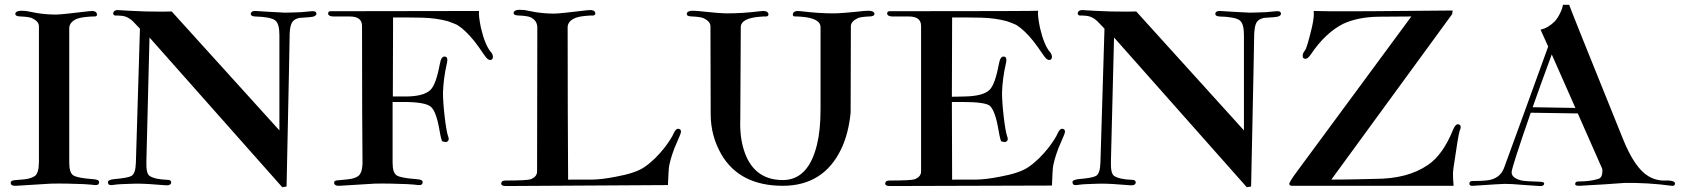

<svg xmlns="http://www.w3.org/2000/svg" viewBox="-20 -778 7042 804"><path d="M395 -16C395 -23 386 -27 367 -28C326 -31 300 -36 288 -43C276 -50 270 -68 270 -96V-660C270 -674 278 -686 293 -695C305 -702 324 -706 351 -708C360 -709 369 -709 378 -709C384 -710 387 -713 386 -718C385 -730 373 -734 352 -731C277 -722 231 -717 214 -717C189 -717 163 -719 137 -723L89 -732C60 -735 45 -731 44 -720C44 -713 52 -709 67 -709C89 -708 105 -706 114 -702C133 -693 143 -682 143 -668V-100C143 -69 137 -49 126 -41C115 -34 101 -29 82 -27C46 -23 25 -26 25 -13C24 -4 32 1 47 0L193 -9C237 -10 283 -9 331 -7C352 -6 368 -4 378 -3C389 -2 395 -6 395 -16Z M1305 -722C1304 -729 1298 -732 1285 -731L1241 -727C1212 -726 1189 -725 1173 -725C1116 -728 1075 -730 1051 -732C1038 -733 1030 -728 1030 -719C1031 -713 1036 -710 1047 -709C1092 -708 1120 -702 1132 -693C1144 -684 1150 -664 1150 -631V-232L699 -730C685 -729 649 -729 591 -730C535 -732 500 -734 487 -735C466 -738 455 -734 454 -722C454 -717 457 -714 462 -713C471 -713 479 -713 487 -712C507 -711 526 -701 543 -682L566 -658L549 -96C548 -66 542 -48 530 -41C518 -35 494 -31 458 -28C441 -26 432 -22 432 -16C432 -6 437 -2 448 -3C469 -6 484 -7 492 -7C520 -8 541 -9 554 -9C578 -9 619 -7 676 -2C689 -1 697 -6 697 -15C696 -22 691 -25 681 -25C646 -26 621 -32 607 -41C596 -48 592 -68 593 -103L606 -621L1162 6L1180 3C1189 -412 1193 -625 1193 -638C1194 -655 1196 -668 1200 -678C1205 -691 1216 -699 1233 -703L1275 -706C1296 -707 1306 -713 1305 -722Z M2038 -528C2042 -530 2044 -534 2044 -540C2044 -547 2041 -555 2034 -562C2018 -582 2005 -615 1994 -661C1987 -695 1984 -719 1986 -732L1366 -731C1358 -732 1354 -728 1354 -721C1354 -714 1361 -710 1374 -709C1374 -709 1397 -709 1444 -709C1479 -709 1496 -696 1496 -669C1496 -380 1497 -191 1498 -100C1498 -69 1492 -49 1479 -40C1469 -33 1455 -29 1436 -27L1396 -23C1385 -23 1379 -20 1379 -13C1379 -4 1388 1 1401 0L1548 -9C1591 -10 1637 -9 1685 -7C1707 -6 1723 -4 1732 -3C1744 -2 1750 -6 1750 -16C1750 -23 1741 -27 1722 -28C1681 -31 1654 -36 1642 -43C1630 -50 1624 -68 1624 -96V-351H1669C1732 -351 1770 -344 1785 -330C1800 -317 1812 -283 1821 -229C1826 -201 1830 -187 1832 -186C1840 -184 1845 -183 1847 -183C1860 -186 1862 -195 1855 -212C1852 -221 1847 -247 1842 -290C1837 -333 1835 -366 1835 -389C1836 -426 1841 -469 1852 -516C1855 -531 1853 -539 1844 -541C1833 -543 1826 -533 1822 -511C1811 -452 1798 -416 1782 -401C1763 -383 1728 -374 1679 -374H1625L1626 -705C1660 -705 1701 -705 1748 -704C1787 -703 1823 -698 1856 -689C1870 -684 1883 -679 1894 -674C1917 -660 1941 -637 1966 -606C1978 -591 1992 -571 2009 -546C2020 -530 2029 -524 2038 -528Z M2827 -211C2834 -226 2833 -235 2824 -238C2815 -241 2808 -235 2801 -220C2795 -205 2782 -185 2763 -160C2737 -127 2709 -99 2678 -78C2653 -61 2614 -48 2559 -38C2518 -30 2484 -26 2459 -26C2382 -26 2348 -26 2359 -25C2358 -184 2357 -397 2357 -664C2357 -678 2365 -690 2381 -699C2393 -706 2412 -710 2438 -712C2447 -713 2455 -713 2464 -713C2470 -714 2473 -717 2473 -722C2472 -734 2460 -738 2438 -735C2363 -726 2317 -721 2300 -721C2275 -721 2250 -723 2223 -727L2176 -736C2146 -739 2131 -735 2131 -724C2130 -717 2138 -713 2154 -713C2175 -712 2191 -710 2201 -706C2220 -697 2230 -683 2230 -662L2229 -60C2229 -45 2220 -34 2201 -27C2192 -24 2157 -22 2096 -22C2085 -22 2079 -18 2079 -9C2079 -2 2086 1 2100 1L2777 -3C2779 -45 2780 -69 2781 -76C2784 -98 2792 -125 2804 -157L2827 -211Z M3642 -720C3641 -731 3626 -735 3597 -732C3533 -725 3491 -722 3472 -722C3429 -722 3383 -725 3334 -731C3313 -734 3301 -730 3300 -718C3299 -713 3302 -710 3308 -709C3317 -709 3326 -709 3335 -708C3389 -704 3416 -689 3416 -664V-320C3416 -261 3411 -212 3401 -172C3377 -73 3329 -24 3258 -24C3175 -24 3120 -67 3094 -153C3083 -189 3078 -232 3080 -282L3082 -664C3082 -689 3109 -704 3163 -708C3172 -709 3180 -709 3189 -709C3195 -710 3198 -713 3198 -718C3197 -730 3185 -734 3163 -731C3114 -725 3068 -722 3025 -722C3006 -722 2965 -725 2901 -732C2871 -735 2856 -731 2856 -720C2855 -713 2863 -709 2879 -709C2900 -708 2916 -706 2926 -702C2945 -693 2955 -682 2955 -668L2956 -300C2956 -239 2971 -183 3001 -131C3052 -44 3138 0 3258 0C3371 0 3453 -51 3502 -153C3523 -196 3536 -247 3542 -306L3543 -668C3543 -682 3553 -693 3572 -702C3581 -706 3597 -708 3619 -709C3634 -709 3642 -713 3642 -720Z M4435 -211C4442 -226 4441 -235 4432 -238C4423 -241 4416 -235 4409 -220C4403 -205 4390 -185 4371 -160C4345 -127 4317 -99 4286 -78C4261 -61 4222 -48 4167 -38C4126 -30 4092 -26 4067 -26C3990 -26 3956 -26 3967 -25L3966 -351H4010C4076 -351 4115 -345 4126 -334C4141 -319 4153 -284 4162 -229C4167 -201 4171 -187 4173 -186C4181 -184 4186 -183 4188 -183C4201 -186 4203 -195 4196 -212C4193 -221 4188 -247 4183 -290C4178 -333 4176 -366 4176 -389C4177 -426 4182 -469 4193 -516C4196 -531 4194 -539 4185 -541C4174 -543 4167 -533 4163 -511C4152 -452 4139 -416 4123 -401C4105 -384 4071 -375 4020 -374C3991 -373 3973 -373 3966 -373L3967 -705C4001 -705 4042 -705 4089 -704C4128 -703 4164 -698 4197 -689C4211 -684 4224 -679 4235 -674C4258 -660 4282 -637 4307 -606C4319 -591 4333 -571 4350 -546C4361 -530 4370 -524 4379 -528C4383 -530 4385 -534 4385 -540C4385 -547 4382 -555 4375 -562C4359 -582 4346 -615 4335 -661C4328 -696 4325 -720 4327 -733C4328 -732 4121 -731 3707 -731C3699 -732 3695 -728 3695 -721C3695 -714 3702 -710 3715 -709C3715 -709 3738 -709 3785 -709C3820 -709 3837 -696 3837 -669V-60C3837 -45 3828 -34 3809 -27C3800 -24 3765 -22 3704 -22C3693 -22 3687 -18 3687 -9C3687 -2 3694 1 3708 1L4385 -1C4387 -45 4388 -70 4389 -76C4392 -98 4400 -125 4412 -157L4435 -211Z M5344 -722C5343 -729 5337 -732 5324 -731L5280 -727C5251 -726 5228 -725 5212 -725C5155 -728 5114 -730 5090 -732C5077 -733 5069 -728 5069 -719C5070 -713 5075 -710 5086 -709C5131 -708 5159 -702 5171 -693C5183 -684 5189 -664 5189 -631V-232L4738 -730C4724 -729 4688 -729 4630 -730C4574 -732 4539 -734 4526 -735C4505 -738 4494 -734 4493 -722C4493 -717 4496 -714 4501 -713C4510 -713 4518 -713 4526 -712C4546 -711 4565 -701 4582 -682L4605 -658L4588 -96C4587 -66 4581 -48 4569 -41C4557 -35 4533 -31 4497 -28C4480 -26 4471 -22 4471 -16C4471 -6 4476 -2 4487 -3C4508 -6 4523 -7 4531 -7C4559 -8 4580 -9 4593 -9C4617 -9 4658 -7 4715 -2C4728 -1 4736 -6 4736 -15C4735 -22 4730 -25 4720 -25C4685 -26 4660 -32 4646 -41C4635 -48 4631 -68 4632 -103L4645 -621L5201 6L5219 3C5228 -412 5232 -625 5232 -638C5233 -655 5235 -668 5239 -678C5244 -691 5255 -699 5272 -703L5314 -706C5335 -707 5345 -713 5344 -722Z M6092 -229C6099 -244 6098 -254 6089 -257C6080 -260 6073 -253 6066 -238C6037 -165 6001 -115 5959 -87C5902 -48 5829 -29 5738 -29C5736 -29 5707 -28 5652 -27C5601 -26 5568 -26 5555 -26L6061 -719L6063 -734C6035 -734 5920 -733 5717 -731C5578 -730 5500 -731 5481 -732C5483 -719 5481 -696 5474 -665C5460 -606 5450 -573 5444 -566C5438 -559 5435 -552 5435 -545C5435 -538 5437 -534 5441 -533C5450 -529 5459 -535 5469 -550C5510 -611 5555 -653 5604 -678C5645 -697 5694 -707 5751 -708L5890 -709L5415 -65C5391 -33 5379 -14 5379 -8C5379 -3 5383 0 5391 0H6067C6067 -3 6066 -11 6065 -26C6064 -40 6064 -55 6066 -72C6080 -169 6089 -222 6092 -229Z M6988 -18C6980 -21 6969 -23 6954 -22C6929 -21 6905 -27 6883 -40C6844 -63 6808 -116 6775 -199C6625 -570 6550 -757 6551 -758H6525C6522 -741 6515 -725 6505 -708C6501 -701 6496 -695 6491 -689C6472 -670 6452 -658 6431 -654L6463 -583C6389 -379 6328 -210 6279 -77C6270 -51 6252 -34 6225 -26C6211 -22 6185 -20 6146 -20C6137 -20 6133 -16 6133 -9C6133 -2 6138 1 6149 0C6225 -5 6269 -8 6281 -8C6298 -8 6323 -7 6354 -4L6427 1C6438 2 6445 -1 6446 -8C6447 -14 6441 -17 6427 -17C6388 -18 6363 -20 6352 -22C6323 -29 6309 -41 6310 -58C6312 -76 6339 -159 6390 -306L6587 -303L6689 -72C6690 -69 6690 -65 6690 -61C6690 -43 6684 -32 6673 -29C6652 -22 6623 -18 6588 -18C6580 -18 6576 -14 6576 -7C6576 -2 6582 0 6593 0C6670 -4 6734 -8 6783 -12C6848 -13 6914 -9 6980 0C6989 1 6994 -2 6994 -9C6994 -13 6992 -16 6988 -18ZM6398 -329C6423 -399 6449 -473 6478 -550L6577 -326Z"/></svg>

Font: GFS Fleischman
Style: Regular
Weight: 400
Designer: George Matthiopoulos
Foundry: George Matthiopoulos
Version: Version 1.0